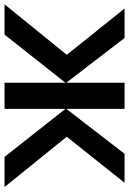

<svg xmlns="http://www.w3.org/2000/svg" viewBox="122 -704 582 867"><g transform="rotate(90 413.5 -271.0)"><path d="M806 -542 598 -281 825 0H689L472 -275V0H354V-275L137 0H0L228 -281L19 -542H152L354 -279V-542H472V-279L675 -542Z"/></g></svg>

Font: Noto Sans SemiBold
Style: Regular
Weight: 600
Designer: Monotype Design Team
Foundry: Monotype Imaging Inc.
Version: Version 2.007